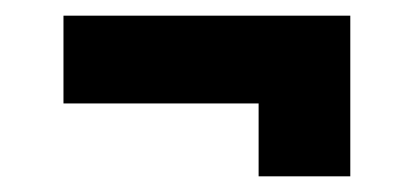

<svg xmlns="http://www.w3.org/2000/svg" viewBox="-20 -329 527 245"><path d="M61 -309H427V-104H310V-197H61Z"/></svg>

Font: Josefin Sans Thin SemiBold
Style: Regular
Weight: 600
Version: Version 2.000